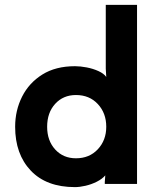

<svg xmlns="http://www.w3.org/2000/svg" viewBox="-20 -753 637 786"><path d="M287 13Q170 13 106 -54.5Q42 -122 42 -234Q42 -301 70.5 -357.5Q99 -414 153.5 -448Q208 -482 287 -482Q309 -482 335 -477Q361 -472 383 -462Q405 -452 415 -438L413 -472V-733H541V0H409V-8L411 -35Q398 -20 376 -9Q354 2 330 7.5Q306 13 287 13ZM291 -364Q239 -364 206 -328Q173 -292 173 -234Q173 -177 206 -141Q239 -105 291 -105Q346 -105 380.5 -142Q415 -179 415 -234Q415 -290 380.5 -327Q346 -364 291 -364Z"/></svg>

Font: Kreadon
Style: Bold
Weight: 700
Designer: Reiya WATANABE
Foundry: StudioGnu
Version: Version 1.003; ttfautohint (v1.8.4.7-5d5b);gftools[0.9.32]